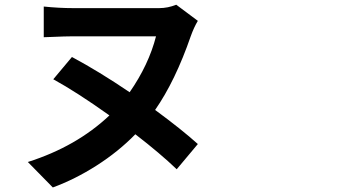

<svg xmlns="http://www.w3.org/2000/svg" viewBox="-20 -741 1540 825"><path d="M207 64.5 99.6 -44.9Q308.6 -111.3 450.2 -245.1Q310.5 -344.7 209 -400.4L289.1 -496.1Q404.3 -434.6 537.1 -344.7Q619.1 -462.9 650.4 -585H293.9Q263.7 -585 194.3 -582Q174.8 -581.1 168 -581.1V-712.9Q234.4 -706.1 293.9 -706.1H664.1Q701.2 -706.1 737.3 -720.7L830.1 -651.4Q813.5 -624 799.8 -585.9Q733.4 -393.6 646.5 -268.6Q760.7 -184.6 830.1 -122.1L739.3 -13.7Q668 -82 561.5 -164.1Q489.3 -89.8 394.5 -29.3Q302.7 29.3 207 64.5Z"/></svg>

Font: Bpmf GenYo Gothic B
Style: B
Weight: 700
Foundry: But Ko
Version: Version 1.320